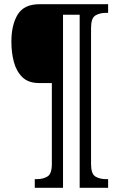

<svg xmlns="http://www.w3.org/2000/svg" viewBox="-20 -780 568 911"><path d="M145 111V70H155Q184 70 205 57.5Q226 45 226 -2V-386H165Q115 -386 86.5 -413.5Q58 -441 46 -485.5Q34 -530 34 -582Q34 -662 64 -711Q94 -760 167 -760H493V-719H483Q453 -719 432.5 -706.5Q412 -694 412 -647V-2Q412 45 432.5 57.5Q453 70 483 70H493V111H358V-710H279V111Z"/></svg>

Font: Noto Serif Sinhala Condensed
Style: Regular
Weight: 400
Width: 3
Designer: Jelle Bosma - Monotype Design Team
Foundry: Monotype Imaging Inc.
Version: Version 2.007; ttfautohint (v1.8.4.7-5d5b)